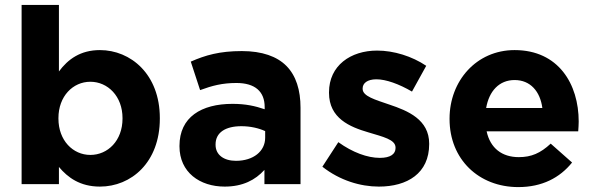

<svg xmlns="http://www.w3.org/2000/svg" viewBox="-20 -750 2422 782"><path d="M387 10C514 10 631 -88 631 -267V-269C631 -448 512 -546 387 -546C308 -546 257 -509 220 -459V-730H68V0H220V-70C256 -27 306 10 387 10ZM348 -119C277 -119 218 -178 218 -267V-269C218 -358 277 -417 348 -417C419 -417 479 -358 479 -269V-267C479 -177 419 -119 348 -119Z M895 10C969 10 1020 -17 1057 -58V0H1204V-311C1204 -383 1186 -442 1146 -482C1108 -520 1048 -542 965 -542C874 -542 816 -525 757 -499L795 -383C844 -401 885 -412 943 -412C1019 -412 1058 -377 1058 -314V-305C1020 -318 981 -327 927 -327C800 -327 711 -273 711 -156V-154C711 -48 794 10 895 10ZM941 -95C892 -95 858 -119 858 -160V-162C858 -210 898 -236 963 -236C1000 -236 1034 -228 1060 -216V-189C1060 -134 1012 -95 941 -95Z M1523 10C1639 10 1728 -44 1728 -163V-165C1728 -263 1641 -299 1566 -324C1508 -344 1457 -358 1457 -388V-390C1457 -411 1476 -427 1513 -427C1552 -427 1605 -408 1658 -377L1716 -482C1658 -521 1584 -544 1516 -544C1408 -544 1320 -483 1320 -374V-372C1320 -268 1405 -233 1480 -211C1539 -193 1591 -182 1591 -149V-147C1591 -123 1571 -107 1527 -107C1477 -107 1416 -129 1358 -171L1293 -71C1364 -15 1448 10 1523 10Z M2091 12C2188 12 2260 -26 2310 -88L2223 -165C2181 -126 2144 -110 2093 -110C2025 -110 1977 -146 1962 -215H2335C2336 -229 2337 -243 2337 -255C2337 -407 2255 -546 2076 -546C1920 -546 1811 -420 1811 -267V-265C1811 -101 1930 12 2091 12ZM2189 -310H1960C1972 -379 2013 -424 2076 -424C2140 -424 2180 -378 2189 -310Z"/></svg>

Font: Mission
Style: Bold
Weight: 700
Version: Version 1.000;FEAKit 1.0